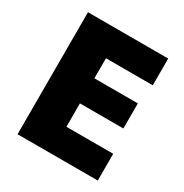

<svg xmlns="http://www.w3.org/2000/svg" viewBox="-169 -862 953 995"><g transform="rotate(30 308.0 -365.0)"><path d="M533 -450V-300H273V-160H553V0H73V-730H553V-570H273V-450Z"/></g></svg>

Font: M PLUS 1p Black
Style: Regular
Weight: 900
Version: Version 1.061